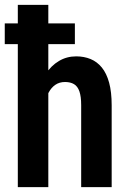

<svg xmlns="http://www.w3.org/2000/svg" viewBox="-22 -770 540 790"><path d="M176.8 -750V0H51.3V-750ZM156.7 -282.7 120.1 -282.2Q119.6 -337.4 131.6 -384.3Q143.6 -431.2 166 -465.6Q188.5 -500 220.5 -519Q252.4 -538.1 291.5 -538.1Q323.7 -538.1 350.6 -527.1Q377.4 -516.1 397 -492.2Q416.5 -468.3 427 -429.9Q437.5 -391.6 437.5 -336.4V0H312V-337.4Q312 -373 304.7 -394Q297.4 -415 282.5 -423.8Q267.6 -432.6 245.6 -432.6Q222.7 -432.6 205.8 -421.1Q189 -409.7 178 -388.9Q167 -368.2 161.9 -341.1Q156.7 -314 156.7 -282.7ZM286.1 -673.8V-588.4H-2.4V-673.8Z"/></svg>

Font: Roboto Condensed SemiBold
Style: Regular
Weight: 600
Designer: Christian Robertson
Foundry: Google
Version: Version 3.008; 2023